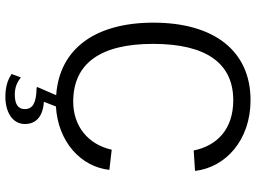

<svg xmlns="http://www.w3.org/2000/svg" viewBox="-142 -632 976 733"><g transform="rotate(90 346.5 -265.0)"><path d="M368 -56C220 -56 147 -162 147 -361C147 -565 222 -667 362 -667C474 -667 536 -604 554 -516L632 -521C619 -637 515 -733 362 -733C174 -733 66 -594 66 -362C66 -140 166 -3 343 9L313 78C311 82 312 84 318 84C373 85 396 99 396 129C396 153 379 167 341 167C311 167 292 157 275 144L262 179C286 196 316 203 349 203C406 203 453 177 453 128C453 95 434 60 368 56L386 10C521 2 616 -85 628 -194L551 -203C531 -112 460 -56 368 -56Z"/></g></svg>

Font: United Sans Light
Style: Regular
Weight: 300
Designer: Pablo Impallari, Rodrigo Fuenzalida (Modified by Dan O. Williams)
Version: Version 1.000;PS 001.000;hotconv 1.0.88;makeotf.lib2.5.64775